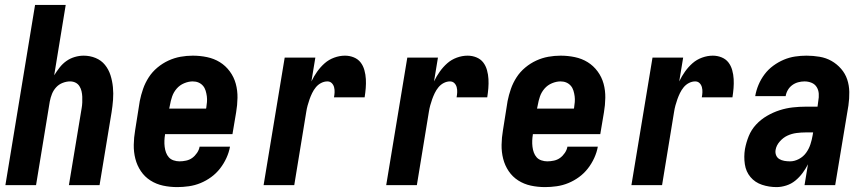

<svg xmlns="http://www.w3.org/2000/svg" viewBox="-20 -755 3540 783"><path d="M2 0 123 -735H248L201 -448Q211 -464 223 -479.5Q235 -495 250.5 -506Q266 -517 284.5 -522.5Q303 -528 321 -528Q347 -528 370 -518.5Q393 -509 408 -490.5Q423 -472 430.5 -448.5Q438 -425 440.5 -399.5Q443 -374 441 -348Q439 -322 435 -297L386 0H261L313 -314Q315 -325 315.5 -337Q316 -349 315.5 -360.5Q315 -372 312.5 -383Q310 -394 304 -403.5Q298 -413 288 -418Q278 -423 266 -423Q251 -423 235.5 -417Q220 -411 209 -399Q198 -387 192 -372Q186 -357 183 -341L127 0Z M703 8Q673 8 645 2Q617 -4 593.5 -19Q570 -34 554.5 -57Q539 -80 532 -107.5Q525 -135 525.5 -164.5Q526 -194 531 -223L550 -343Q555 -368 563.5 -392.5Q572 -417 586.5 -439.5Q601 -462 622 -479.5Q643 -497 667 -508Q691 -519 716 -523.5Q741 -528 766 -528Q796 -528 824.5 -522Q853 -516 876.5 -501.5Q900 -487 917 -464Q934 -441 941.5 -413.5Q949 -386 948.5 -356Q948 -326 943 -297L928 -208H653V-206Q651 -194 650.5 -181.5Q650 -169 651.5 -156.5Q653 -144 657 -133Q661 -122 668.5 -113.5Q676 -105 688 -101Q700 -97 712 -97Q725 -97 739 -100Q753 -103 764 -111Q775 -119 783.5 -131.5Q792 -144 794 -157H918Q914 -134 903.5 -111Q893 -88 877.5 -68Q862 -48 841.5 -33Q821 -18 798 -8.5Q775 1 750.5 4.5Q726 8 703 8ZM670 -312H820L821 -314Q823 -326 824 -338.5Q825 -351 823.5 -362.5Q822 -374 818.5 -385.5Q815 -397 807.5 -405.5Q800 -414 789.5 -418.5Q779 -423 766 -423Q749 -423 731 -415.5Q713 -408 700.5 -393.5Q688 -379 682 -361.5Q676 -344 673 -326Z M1055 0 1141 -520H1266L1250 -423Q1260 -444 1273.5 -463Q1287 -482 1304 -497Q1321 -512 1343 -520Q1365 -528 1387 -528Q1406 -528 1423 -521Q1440 -514 1450.5 -500.5Q1461 -487 1466 -469Q1471 -451 1472 -432.5Q1473 -414 1471.5 -395.5Q1470 -377 1467 -358H1342Q1344 -368 1344.5 -378.5Q1345 -389 1342.5 -399Q1340 -409 1333 -416Q1326 -423 1315 -423Q1302 -423 1289.5 -416.5Q1277 -410 1268 -399Q1259 -388 1253 -375.5Q1247 -363 1242.5 -350.5Q1238 -338 1234.5 -325Q1231 -312 1229 -299L1180 0Z M1555 0 1641 -520H1766L1750 -423Q1760 -444 1773.5 -463Q1787 -482 1804 -497Q1821 -512 1843 -520Q1865 -528 1887 -528Q1906 -528 1923 -521Q1940 -514 1950.5 -500.5Q1961 -487 1966 -469Q1971 -451 1972 -432.5Q1973 -414 1971.5 -395.5Q1970 -377 1967 -358H1842Q1844 -368 1844.5 -378.5Q1845 -389 1842.5 -399Q1840 -409 1833 -416Q1826 -423 1815 -423Q1802 -423 1789.5 -416.5Q1777 -410 1768 -399Q1759 -388 1753 -375.5Q1747 -363 1742.5 -350.5Q1738 -338 1734.5 -325Q1731 -312 1729 -299L1680 0Z M2203 8Q2173 8 2145 2Q2117 -4 2093.5 -19Q2070 -34 2054.5 -57Q2039 -80 2032 -107.5Q2025 -135 2025.5 -164.5Q2026 -194 2031 -223L2050 -343Q2055 -368 2063.5 -392.5Q2072 -417 2086.5 -439.5Q2101 -462 2122 -479.5Q2143 -497 2167 -508Q2191 -519 2216 -523.5Q2241 -528 2266 -528Q2296 -528 2324.5 -522Q2353 -516 2376.5 -501.5Q2400 -487 2417 -464Q2434 -441 2441.5 -413.5Q2449 -386 2448.5 -356Q2448 -326 2443 -297L2428 -208H2153V-206Q2151 -194 2150.5 -181.5Q2150 -169 2151.5 -156.5Q2153 -144 2157 -133Q2161 -122 2168.5 -113.5Q2176 -105 2188 -101Q2200 -97 2212 -97Q2225 -97 2239 -100Q2253 -103 2264 -111Q2275 -119 2283.5 -131.5Q2292 -144 2294 -157H2418Q2414 -134 2403.5 -111Q2393 -88 2377.5 -68Q2362 -48 2341.5 -33Q2321 -18 2298 -8.5Q2275 1 2250.5 4.5Q2226 8 2203 8ZM2170 -312H2320L2321 -314Q2323 -326 2324 -338.5Q2325 -351 2323.5 -362.5Q2322 -374 2318.5 -385.5Q2315 -397 2307.5 -405.5Q2300 -414 2289.5 -418.5Q2279 -423 2266 -423Q2249 -423 2231 -415.5Q2213 -408 2200.5 -393.5Q2188 -379 2182 -361.5Q2176 -344 2173 -326Z M2555 0 2641 -520H2766L2750 -423Q2760 -444 2773.5 -463Q2787 -482 2804 -497Q2821 -512 2843 -520Q2865 -528 2887 -528Q2906 -528 2923 -521Q2940 -514 2950.5 -500.5Q2961 -487 2966 -469Q2971 -451 2972 -432.5Q2973 -414 2971.5 -395.5Q2970 -377 2967 -358H2842Q2844 -368 2844.5 -378.5Q2845 -389 2842.5 -399Q2840 -409 2833 -416Q2826 -423 2815 -423Q2802 -423 2789.5 -416.5Q2777 -410 2768 -399Q2759 -388 2753 -375.5Q2747 -363 2742.5 -350.5Q2738 -338 2734.5 -325Q2731 -312 2729 -299L2680 0Z M3147 8Q3116 8 3087.5 -1.5Q3059 -11 3040.5 -33Q3022 -55 3017.5 -85.5Q3013 -116 3018 -147Q3023 -174 3033.5 -200Q3044 -226 3063.5 -247Q3083 -268 3108 -282.5Q3133 -297 3159.5 -305.5Q3186 -314 3213 -317Q3240 -320 3266 -320H3314L3317 -343Q3320 -358 3319 -373Q3318 -388 3310.5 -400Q3303 -412 3289.5 -417.5Q3276 -423 3261 -423Q3248 -423 3235 -419.5Q3222 -416 3211 -408Q3200 -400 3193 -388Q3186 -376 3184 -363H3060V-364Q3064 -387 3073.5 -409.5Q3083 -432 3098 -452Q3113 -472 3133.5 -487Q3154 -502 3176.5 -511.5Q3199 -521 3222.5 -524.5Q3246 -528 3269 -528Q3296 -528 3322.5 -523.5Q3349 -519 3371 -506.5Q3393 -494 3410 -474.5Q3427 -455 3435 -431Q3443 -407 3443.5 -380Q3444 -353 3440 -325L3386 0H3261L3275 -85Q3266 -67 3253 -49.5Q3240 -32 3223.5 -18.5Q3207 -5 3186.5 1.5Q3166 8 3147 8ZM3202 -97Q3220 -97 3238 -106.5Q3256 -116 3267.5 -132Q3279 -148 3285 -166.5Q3291 -185 3294 -203L3296 -215H3266Q3247 -215 3228 -212.5Q3209 -210 3191.5 -202Q3174 -194 3160 -178Q3146 -162 3143 -144Q3141 -132 3145 -122Q3149 -112 3158 -106.5Q3167 -101 3178.5 -99Q3190 -97 3202 -97Z"/></svg>

Font: Iosevka Term Curly XBd Obl
Style: Regular
Weight: 800
Italic angle: -9°
Designer: Belleve Invis
Foundry: Belleve Invis
Version: Version 32.3.0